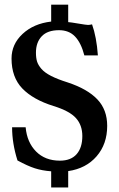

<svg xmlns="http://www.w3.org/2000/svg" viewBox="-20 -740 518 837"><path d="M203.1 77.1V6.8Q164.1 3.9 132.1 -6.3Q100.1 -16.6 56.2 -40.5Q32.7 -114.7 32.7 -185.1H91.8Q97.7 -119.6 137.2 -79.6Q176.8 -39.6 241.2 -39.6Q289.1 -39.6 314 -67.9Q338.9 -96.2 338.9 -147Q338.9 -194.3 311 -225.3Q283.2 -256.3 213.4 -277.8Q124 -305.7 77.1 -354.5Q30.3 -403.3 30.3 -484.9Q30.3 -547.4 78.6 -592.3Q127 -637.2 203.1 -646V-719.7H277.3V-643.6Q287.1 -643.1 321.8 -637.2Q356.4 -631.3 363.8 -631.3Q371.1 -631.3 381.3 -633.8Q400.9 -579.1 406.7 -498.5H347.7Q333.5 -553.2 307.1 -580.8Q280.8 -608.4 237.3 -608.4Q187 -608.4 161.9 -581.8Q136.7 -555.2 136.7 -510.3Q136.7 -487.3 141.6 -471.7Q146.5 -456.1 160.6 -439.7Q174.8 -423.3 202.9 -408.9Q231 -394.5 275.9 -380.4Q361.3 -352.1 404.3 -306.9Q447.3 -261.7 447.3 -191.4Q447.3 -111.8 401.1 -58.6Q355 -5.4 277.3 5.9V77.1Z"/></svg>

Font: Elstob 14pt
Style: Bold
Weight: 700
Designer: Peter S. Baker
Version: Version 1.015